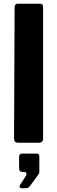

<svg xmlns="http://www.w3.org/2000/svg" viewBox="-20 -762 306 1025"><path d="M210 -24Q210 -11 204 -5.5Q198 0 183 0H77Q55 0 55 -21L58 -723Q58 -742 74 -742H195Q210 -742 210 -724ZM96 243Q89 243 86 237.5Q83 232 86 227L117 179Q123 170 120.5 163Q118 156 109 156H100Q82 156 82 137V75Q82 58 97 58H176Q190 58 190 72V156Q190 159 189 162Q188 165 187 167L140 231Q135 238 129.5 240.5Q124 243 112 243Z"/></svg>

Font: Libre Franklin Thin
Style: Bold
Weight: 700
Version: Version 3.000